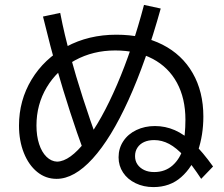

<svg xmlns="http://www.w3.org/2000/svg" viewBox="-20 -761 904 774"><path d="M458 -127Q458 -163.1 477.1 -191.9Q496.1 -220.7 529.8 -236.8Q563.5 -252.9 604.5 -252.9Q646.5 -252.9 684.6 -236.3Q722.7 -219.7 759.8 -184.1Q796.9 -148.4 838.9 -89.8L791 -40Q753.9 -96.7 722.7 -130.9Q691.4 -165 662.1 -180.7Q632.8 -196.3 601.6 -196.3Q578.1 -196.3 561 -188.5Q543.9 -180.7 534.2 -166Q524.4 -151.4 524.4 -131.8Q524.4 -112.3 534.2 -98.1Q543.9 -84 561 -75.7Q578.1 -67.4 601.6 -67.4Q645.5 -67.4 675.8 -94.2Q706.1 -121.1 719.7 -167H714.8Q721.7 -189.5 724.6 -218.8Q727.5 -248 727.5 -278.3Q727.5 -364.3 693.4 -427.2Q659.2 -490.2 595.2 -523.9Q531.2 -557.6 444.3 -557.6Q355.5 -557.6 282.7 -518.1Q210 -478.5 168.5 -409.2Q127 -339.8 127 -254.9Q127 -212.9 137.7 -180.2Q148.4 -147.5 167.5 -128.9Q186.5 -110.4 210 -109.4Q261.7 -110.4 325.7 -192.9Q389.6 -275.4 451.7 -419.4Q513.7 -563.5 560.5 -741.2L627.9 -726.6Q568.4 -512.7 498 -357.9Q427.7 -203.1 353.5 -121.6Q279.3 -40 208 -40Q164.1 -40 129.9 -67.9Q95.7 -95.7 76.2 -144.5Q56.6 -193.4 56.6 -254.9Q56.6 -356.4 107.4 -440.4Q158.2 -524.4 247.6 -572.8Q336.9 -621.1 449.2 -621.1Q555.7 -621.1 634.8 -581.1Q713.9 -541 756.8 -466.3Q799.8 -391.6 799.8 -291Q799.8 -216.8 777.8 -151.9Q755.9 -86.9 710.4 -46.9Q665 -6.8 598.6 -6.8Q558.6 -6.8 526.4 -22.5Q494.1 -38.1 476.1 -65.4Q458 -92.8 458 -127ZM207 -492.2 206.1 -491.2Q186.5 -559.6 153.3 -694.3L222.7 -709Q240.2 -618.2 263.7 -536.1V-535.2Q307.6 -374 377.9 -180.7L318.4 -148.4Q262.7 -298.8 207 -492.2Z"/></svg>

Font: Pretendard GOV Variable
Style: Regular
Weight: 400
Designer: Base glyphs from Inter by Rasmus Andersson; Hangul glyphs from Noto Sans CJK(Source Han Sans) by Jang Soo-young and Kang
Foundry: Kil Hyung-jin
Version: Version 1.307;Glyphs 3.2 (3192)